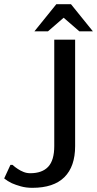

<svg xmlns="http://www.w3.org/2000/svg" viewBox="-20 -890 465 920"><path d="M0 0ZM125 -60Q182 -60 211 -91Q240 -122 240 -190V-700H340V-190Q340 -92 288.5 -41Q237 10 135 10Q105 10 80 3Q55 -4 37 -12Q16 -22 0 -35L30 -100H40Q52 -89 66 -80Q78 -72 93 -66Q108 -60 125 -60ZM320 -870 425 -740H360L285 -805L210 -740H145L250 -870Z"/></svg>

Font: Scada
Style: Regular
Weight: 400
Designer: Jovanny Lemonad
Foundry: Jovanny Lemonad
Version: Version 3.005; ttfautohint (v0.91) -l 8 -r 50 -G 200 -x 0 -w